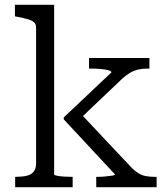

<svg xmlns="http://www.w3.org/2000/svg" viewBox="-20 -778 693 798"><path d="M631 0H380V-43H386Q401 -43 417.5 -44.5Q434 -46 446 -48Q458 -50 458 -53L245 -282V-290L443 -477Q443 -483 429 -486.5Q415 -490 395.5 -491.5Q376 -493 359 -493H350V-537H601V-493H592Q572 -493 554.5 -489Q537 -485 521.5 -476Q506 -467 488 -451L304 -276V-318L527 -81Q542 -66 556 -57.5Q570 -49 586.5 -46Q603 -43 623 -43H631ZM205 -758V-53Q205 -50 217.5 -47.5Q230 -45 247 -44Q264 -43 277 -43H282V0H43V-43H46Q72 -43 91 -47.5Q110 -52 120 -64.5Q130 -77 130 -99V-663Q130 -678 121.5 -685.5Q113 -693 96 -698Q79 -703 53 -708L42 -710V-758Z"/></svg>

Font: Roboto Serif 20pt Light
Style: Regular
Weight: 300
Version: Version 1.008